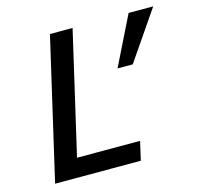

<svg xmlns="http://www.w3.org/2000/svg" viewBox="-105 -836 994 950"><g transform="rotate(-15 392.5 -361.0)"><path d="M502 0 524 -96H201L346 -722H230L63 0ZM759 -722H633L509 -471H587Z"/></g></svg>

Font: Perun Medium Italic
Style: Regular
Weight: 500
Italic angle: -12°
Foundry: Copyright (c) Stefan Peev, Context Ltd, 2016
Version: Version 1.026